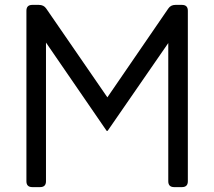

<svg xmlns="http://www.w3.org/2000/svg" viewBox="-20 -765 876 785"><path d="M112 0Q88 0 88 -24V-721Q88 -745 112 -745H139Q159 -745 169 -730L419 -367L668 -730Q678 -745 697 -745H724Q748 -745 748 -721V-24Q748 0 724 0H692Q668 0 668 -24V-589L420 -230H416L168 -591V-24Q168 0 144 0Z"/></svg>

Font: Pitagon Sans Text
Style: Regular
Weight: 400
Designer: Travis Tran
Foundry: Pitagon
Version: Version 1.001; ttfautohint (v1.8.4.7-5d5b);gftools[0.9.26]